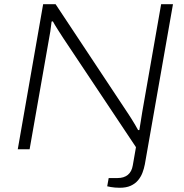

<svg xmlns="http://www.w3.org/2000/svg" viewBox="-20 -706 872 908"><path d="M546 182Q534 182 523.5 181Q513 180 504 178.5Q495 177 487 175L494 136H536Q566 136 584.5 121Q603 106 608 76L623 -10L279 -526Q268 -543 253 -566.5Q238 -590 230 -605L224 -604Q222 -584 218 -557.5Q214 -531 210 -512L120 0H64L184 -686H243L587 -167Q594 -157 602.5 -143Q611 -129 619.5 -115Q628 -101 633 -91H639Q642 -108 645.5 -131Q649 -154 653 -178L742 -686H798L665 71Q661 92 653.5 111.5Q646 131 632.5 147Q619 163 598 172.5Q577 182 546 182Z"/></svg>

Font: Archivo SemiExpanded Thin
Style: Italic
Weight: 250
Width: 6
Italic angle: -10°
Designer: Hector Gatti
Foundry: Omnibus-Type
Version: Version 2.001